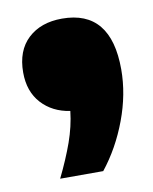

<svg xmlns="http://www.w3.org/2000/svg" viewBox="-57 -281 405 507"><g transform="rotate(-10 145.5 -28.0)"><path d="M64.5 180Q88 132 102.8 90.5Q117.5 49 122 8.5Q75 1.5 46 -30.2Q17 -62 17 -113Q17 -171.5 51.2 -203.5Q85.5 -235.5 142.5 -235.5Q273.5 -235.5 273.5 -76.5Q273.5 -10 248 58.2Q222.5 126.5 180 180Z"/></g></svg>

Font: Encode Sans SmCnd Black
Style: Regular
Weight: 900
Width: 4
Designer: Multiple Designers
Foundry: Impallari Type
Version: Version 3.002; ttfautohint (v1.8.3) -l 8 -r 50 -G 200 -x 14 